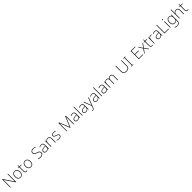

<svg xmlns="http://www.w3.org/2000/svg" viewBox="1919 -6265 11879 11879"><g transform="rotate(-45 7859.0 -325.0)"><path d="M608 -66H572L139 -708H137Q138 -667 138.5 -628.5Q139 -590 139 -547V-66H102V-780H139L570 -140H572Q572 -174 571 -217Q570 -260 570 -297V-780H608Z M1233 -331Q1233 -251 1207.5 -189Q1182 -127 1130 -91.5Q1078 -56 1000 -56Q925 -56 873.5 -91Q822 -126 795.5 -188Q769 -250 769 -331Q769 -458 831.5 -532Q894 -606 1005 -606Q1084 -606 1134 -570Q1184 -534 1208.5 -472Q1233 -410 1233 -331ZM809 -331Q809 -224 856 -157.5Q903 -91 1000 -91Q1067 -91 1110 -121.5Q1153 -152 1173 -206Q1193 -260 1193 -331Q1193 -399 1174 -453Q1155 -507 1113.5 -539Q1072 -571 1005 -571Q910 -571 859.5 -507.5Q809 -444 809 -331Z M1515 -91Q1538 -91 1557.5 -94Q1577 -97 1593 -103V-70Q1577 -64 1557 -60Q1537 -56 1512 -56Q1443 -56 1413 -95Q1383 -134 1383 -209V-562H1303V-588L1383 -597L1395 -725H1422V-596H1590V-562H1422V-212Q1422 -153 1442.5 -122Q1463 -91 1515 -91Z M2142 -331Q2142 -251 2116.5 -189Q2091 -127 2039 -91.5Q1987 -56 1909 -56Q1834 -56 1782.5 -91Q1731 -126 1704.5 -188Q1678 -250 1678 -331Q1678 -458 1740.5 -532Q1803 -606 1914 -606Q1993 -606 2043 -570Q2093 -534 2117.5 -472Q2142 -410 2142 -331ZM1718 -331Q1718 -224 1765 -157.5Q1812 -91 1909 -91Q1976 -91 2019 -121.5Q2062 -152 2082 -206Q2102 -260 2102 -331Q2102 -399 2083 -453Q2064 -507 2022.5 -539Q1981 -571 1914 -571Q1819 -571 1768.5 -507.5Q1718 -444 1718 -331Z M3002 -248Q3002 -184 2969.5 -141.5Q2937 -99 2882 -77.5Q2827 -56 2759 -56Q2692 -56 2646.5 -65Q2601 -74 2565 -86V-127Q2604 -112 2653 -102Q2702 -92 2762 -92Q2818 -92 2863 -108.5Q2908 -125 2935 -159.5Q2962 -194 2962 -247Q2962 -294 2939.5 -323Q2917 -352 2874 -372.5Q2831 -393 2769 -414Q2711 -433 2666.5 -456Q2622 -479 2597.5 -515Q2573 -551 2573 -610Q2573 -669 2603.5 -709Q2634 -749 2685 -769.5Q2736 -790 2800 -790Q2899 -790 2984 -752L2969 -718Q2925 -738 2882.5 -746Q2840 -754 2798 -754Q2747 -754 2705 -738.5Q2663 -723 2638 -691.5Q2613 -660 2613 -611Q2613 -560 2636 -530Q2659 -500 2699.5 -481.5Q2740 -463 2793 -445Q2856 -425 2903 -401.5Q2950 -378 2976 -342.5Q3002 -307 3002 -248Z M3323 -605Q3408 -605 3450.5 -560.5Q3493 -516 3493 -419V-66H3462L3455 -164H3453Q3429 -118 3385.5 -87Q3342 -56 3263 -56Q3185 -56 3143.5 -94Q3102 -132 3102 -199Q3102 -278 3167.5 -318.5Q3233 -359 3354 -365L3454 -371V-411Q3454 -497 3421 -533.5Q3388 -570 3322 -570Q3245 -570 3165 -530L3153 -564Q3191 -582 3234 -593.5Q3277 -605 3323 -605ZM3358 -334Q3256 -329 3199 -297Q3142 -265 3142 -199Q3142 -147 3175 -118.5Q3208 -90 3267 -90Q3361 -90 3407 -143.5Q3453 -197 3454 -285V-338Z M3891 -606Q3979 -606 4026.5 -559Q4074 -512 4074 -413V-66H4035V-411Q4035 -494 3997 -532.5Q3959 -571 3888 -571Q3801 -571 3752 -519.5Q3703 -468 3703 -363V-66H3664V-596H3695L3701 -492H3704Q3723 -537 3768.5 -571.5Q3814 -606 3891 -606Z M4573 -203Q4573 -134 4521.5 -95Q4470 -56 4371 -56Q4316 -56 4272 -66Q4228 -76 4199 -90V-130Q4237 -111 4281 -100.5Q4325 -90 4372 -90Q4458 -90 4496 -120Q4534 -150 4534 -201Q4534 -236 4514.5 -258Q4495 -280 4460 -295Q4425 -310 4380 -324Q4332 -340 4294 -355.5Q4256 -371 4234 -397.5Q4212 -424 4212 -472Q4212 -535 4262.5 -570.5Q4313 -606 4398 -606Q4445 -606 4486 -597Q4527 -588 4560 -574L4545 -540Q4516 -554 4476 -562.5Q4436 -571 4397 -571Q4328 -571 4289.5 -546.5Q4251 -522 4251 -473Q4251 -436 4270 -416Q4289 -396 4322 -383.5Q4355 -371 4398 -356Q4444 -341 4483.5 -324.5Q4523 -308 4548 -280Q4573 -252 4573 -203Z M5337 -66 5068 -734H5065Q5066 -708 5066.5 -683Q5067 -658 5067 -629V-66H5030V-780H5090L5352 -130H5355L5618 -780H5677V-66H5638V-635Q5638 -657 5638.5 -682Q5639 -707 5640 -733H5638L5368 -66Z M6048 -605Q6133 -605 6175.5 -560.5Q6218 -516 6218 -419V-66H6187L6180 -164H6178Q6154 -118 6110.5 -87Q6067 -56 5988 -56Q5910 -56 5868.5 -94Q5827 -132 5827 -199Q5827 -278 5892.5 -318.5Q5958 -359 6079 -365L6179 -371V-411Q6179 -497 6146 -533.5Q6113 -570 6047 -570Q5970 -570 5890 -530L5878 -564Q5916 -582 5959 -593.5Q6002 -605 6048 -605ZM6083 -334Q5981 -329 5924 -297Q5867 -265 5867 -199Q5867 -147 5900 -118.5Q5933 -90 5992 -90Q6086 -90 6132 -143.5Q6178 -197 6179 -285V-338Z M6428 -66H6390V-826H6428Z M6786 -605Q6871 -605 6913.5 -560.5Q6956 -516 6956 -419V-66H6925L6918 -164H6916Q6892 -118 6848.5 -87Q6805 -56 6726 -56Q6648 -56 6606.5 -94Q6565 -132 6565 -199Q6565 -278 6630.5 -318.5Q6696 -359 6817 -365L6917 -371V-411Q6917 -497 6884 -533.5Q6851 -570 6785 -570Q6708 -570 6628 -530L6616 -564Q6654 -582 6697 -593.5Q6740 -605 6786 -605ZM6821 -334Q6719 -329 6662 -297Q6605 -265 6605 -199Q6605 -147 6638 -118.5Q6671 -90 6730 -90Q6824 -90 6870 -143.5Q6916 -197 6917 -285V-338Z M7038 -596H7079L7212 -250Q7229 -204 7241 -170Q7253 -136 7261 -113H7263Q7270 -135 7282 -169Q7294 -203 7311 -247L7443 -596H7484L7239 41Q7213 108 7180.5 142Q7148 176 7093 176Q7063 176 7035 167V132Q7049 136 7061.5 139Q7074 142 7090 142Q7130 142 7155.5 116Q7181 90 7204 30L7242 -70Z M7752 -605Q7837 -605 7879.5 -560.5Q7922 -516 7922 -419V-66H7891L7884 -164H7882Q7858 -118 7814.5 -87Q7771 -56 7692 -56Q7614 -56 7572.5 -94Q7531 -132 7531 -199Q7531 -278 7596.5 -318.5Q7662 -359 7783 -365L7883 -371V-411Q7883 -497 7850 -533.5Q7817 -570 7751 -570Q7674 -570 7594 -530L7582 -564Q7620 -582 7663 -593.5Q7706 -605 7752 -605ZM7787 -334Q7685 -329 7628 -297Q7571 -265 7571 -199Q7571 -147 7604 -118.5Q7637 -90 7696 -90Q7790 -90 7836 -143.5Q7882 -197 7883 -285V-338Z M8132 -66H8094V-826H8132Z M8490 -605Q8575 -605 8617.5 -560.5Q8660 -516 8660 -419V-66H8629L8622 -164H8620Q8596 -118 8552.5 -87Q8509 -56 8430 -56Q8352 -56 8310.5 -94Q8269 -132 8269 -199Q8269 -278 8334.5 -318.5Q8400 -359 8521 -365L8621 -371V-411Q8621 -497 8588 -533.5Q8555 -570 8489 -570Q8412 -570 8332 -530L8320 -564Q8358 -582 8401 -593.5Q8444 -605 8490 -605ZM8525 -334Q8423 -329 8366 -297Q8309 -265 8309 -199Q8309 -147 8342 -118.5Q8375 -90 8434 -90Q8528 -90 8574 -143.5Q8620 -197 8621 -285V-338Z M9368 -606Q9440 -606 9484.5 -562Q9529 -518 9529 -425V-66H9491V-423Q9491 -500 9455.5 -535.5Q9420 -571 9365 -571Q9289 -571 9244 -527Q9199 -483 9199 -385V-66H9161V-423Q9161 -500 9125.5 -535.5Q9090 -571 9035 -571Q8963 -571 8916.5 -526Q8870 -481 8870 -381V-66H8831V-596H8862L8868 -504H8871Q8882 -530 8903.5 -553Q8925 -576 8958 -591Q8991 -606 9038 -606Q9094 -606 9133.5 -579Q9173 -552 9188 -500H9190Q9211 -549 9256 -577.5Q9301 -606 9368 -606Z M10542 -318Q10542 -189 10470 -122.5Q10398 -56 10276 -56Q10151 -56 10082.5 -124Q10014 -192 10014 -320V-780H10053V-321Q10053 -208 10111.5 -150Q10170 -92 10278 -92Q10383 -92 10443.5 -148Q10504 -204 10504 -312V-780H10542Z M10874 -66H10693V-93L10764 -99V-746L10693 -754V-780H10874V-754L10803 -746V-99L10874 -93Z M11729 -66H11341V-780H11729V-744H11380V-460H11709V-424H11380V-102H11729Z M12008 -338 11823 -596H11869L12032 -365L12194 -596H12240L12057 -338L12252 -66H12206L12032 -311L11859 -66H11814Z M12502 -91Q12525 -91 12544.5 -94Q12564 -97 12580 -103V-70Q12564 -64 12544 -60Q12524 -56 12499 -56Q12430 -56 12400 -95Q12370 -134 12370 -209V-562H12290V-588L12370 -597L12382 -725H12409V-596H12577V-562H12409V-212Q12409 -153 12429.5 -122Q12450 -91 12502 -91Z M12897 -604Q12919 -604 12938 -601.5Q12957 -599 12974 -594L12967 -558Q12949 -563 12932.5 -565.5Q12916 -568 12895 -568Q12816 -568 12775.5 -512Q12735 -456 12735 -361V-66H12697V-596H12731L12734 -495H12737Q12753 -541 12793.5 -572.5Q12834 -604 12897 -604Z M13239 -605Q13324 -605 13366.5 -560.5Q13409 -516 13409 -419V-66H13378L13371 -164H13369Q13345 -118 13301.5 -87Q13258 -56 13179 -56Q13101 -56 13059.5 -94Q13018 -132 13018 -199Q13018 -278 13083.5 -318.5Q13149 -359 13270 -365L13370 -371V-411Q13370 -497 13337 -533.5Q13304 -570 13238 -570Q13161 -570 13081 -530L13069 -564Q13107 -582 13150 -593.5Q13193 -605 13239 -605ZM13274 -334Q13172 -329 13115 -297Q13058 -265 13058 -199Q13058 -147 13091 -118.5Q13124 -90 13183 -90Q13277 -90 13323 -143.5Q13369 -197 13370 -285V-338Z M13593 -66V-780H13632V-102H13980V-66Z M14109 -790Q14128 -790 14134.5 -780Q14141 -770 14141 -754Q14141 -738 14134.5 -728Q14128 -718 14109 -718Q14093 -718 14086 -728Q14079 -738 14079 -754Q14079 -770 14086 -780Q14093 -790 14109 -790ZM14129 -596V-66H14090V-596Z M14505 -606Q14574 -606 14614 -579Q14654 -552 14677 -509H14680L14686 -596H14718V-44Q14718 55 14666.5 114.5Q14615 174 14494 174Q14434 174 14388.5 163.5Q14343 153 14307 138V97Q14343 115 14391 127Q14439 139 14495 139Q14594 139 14636.5 89.5Q14679 40 14679 -43V-81Q14679 -106 14679.5 -127.5Q14680 -149 14682 -174H14679Q14659 -116 14611.5 -86Q14564 -56 14494 -56Q14392 -56 14334 -124.5Q14276 -193 14276 -324Q14276 -454 14334 -530Q14392 -606 14505 -606ZM14507 -571Q14410 -571 14363 -505.5Q14316 -440 14316 -324Q14316 -210 14362.5 -150.5Q14409 -91 14497 -91Q14570 -91 14609.5 -122.5Q14649 -154 14664.5 -204.5Q14680 -255 14680 -312V-355Q14680 -419 14663.5 -467.5Q14647 -516 14609.5 -543.5Q14572 -571 14507 -571Z M14936 -570Q14936 -548 14935 -530.5Q14934 -513 14933 -492H14936Q14954 -538 15000 -571.5Q15046 -605 15124 -605Q15211 -605 15259 -558.5Q15307 -512 15307 -413V-66H15268V-411Q15268 -494 15230 -532.5Q15192 -571 15121 -571Q15034 -571 14985 -519.5Q14936 -468 14936 -363V-66H14897V-826H14936Z M15613 -91Q15636 -91 15655.5 -94Q15675 -97 15691 -103V-70Q15675 -64 15655 -60Q15635 -56 15610 -56Q15541 -56 15511 -95Q15481 -134 15481 -209V-562H15401V-588L15481 -597L15493 -725H15520V-596H15688V-562H15520V-212Q15520 -153 15540.5 -122Q15561 -91 15613 -91Z"/></g></svg>

Font: Noto Sans Malayalam UI ExtraLight
Style: Regular
Weight: 200
Designer: Jelle Bosma - Monotype Design Team
Foundry: Monotype Imaging Inc.
Version: Version 2.104; ttfautohint (v1.8.4.7-5d5b)